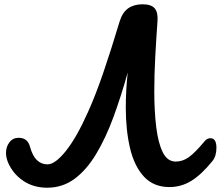

<svg xmlns="http://www.w3.org/2000/svg" viewBox="-20 -868 1030 896"><path d="M200 8Q136 8 88 -24.5Q40 -57 17 -111Q8 -134 8 -154Q8 -183 24 -204Q40 -225 67 -225Q109 -225 120 -183Q132 -140 152.5 -120.5Q173 -101 202 -101Q237 -101 287 -163Q337 -225 391 -346Q427 -426 463 -531.5Q499 -637 538 -767Q551 -810 578 -829Q605 -848 645 -848Q686 -848 702 -829Q718 -810 715 -769Q709 -687 704.5 -602.5Q700 -518 700 -441Q700 -350 709 -275.5Q718 -201 739.5 -157.5Q761 -114 800 -114Q832 -114 860.5 -134Q889 -154 935 -209Q946 -223 962 -223Q990 -223 990 -178Q990 -139 971 -116Q919 -52 872 -23.5Q825 5 771 5Q697 5 652 -43.5Q607 -92 587 -176Q567 -260 567 -366Q567 -445 576 -530Q545 -418 509 -320.5Q473 -223 428.5 -149Q384 -75 328 -33.5Q272 8 200 8Z"/></svg>

Font: Pacifico
Style: Regular
Weight: 400
Designer: Vernon Adams
Foundry: Vernon Adams
Version: Version 3.010; ttfautohint (v1.8.4.7-5d5b)